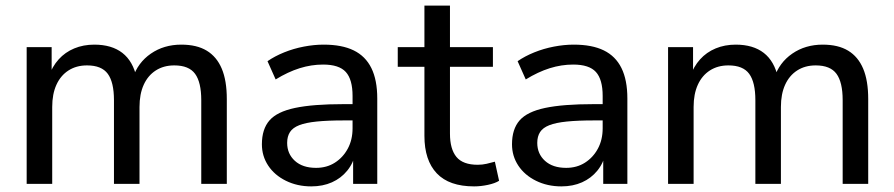

<svg xmlns="http://www.w3.org/2000/svg" viewBox="-20 -655 3186 684"><path d="M75 0V-487H164V-381H153Q166 -418 189 -443.5Q212 -469 244.5 -482.5Q277 -496 316 -496Q378 -496 416 -466.5Q454 -437 467 -377H453Q471 -432 517.5 -464Q564 -496 626 -496Q681 -496 716.5 -474.5Q752 -453 770 -410.5Q788 -368 788 -302V0H697V-298Q697 -362 675 -392Q653 -422 601 -422Q563 -422 535 -404Q507 -386 492 -353Q477 -320 477 -274V0H386V-298Q386 -362 364 -392Q342 -422 290 -422Q252 -422 224 -404Q196 -386 181 -353Q166 -320 166 -274V0Z M1089 9Q1039 9 998.5 -11Q958 -31 935.5 -65Q913 -99 913 -141Q913 -195 940 -226Q967 -257 1031 -270.5Q1095 -284 1203 -284H1250V-226H1205Q1147 -226 1108 -222Q1069 -218 1046 -209Q1023 -200 1013 -184.5Q1003 -169 1003 -146Q1003 -107 1030.5 -82Q1058 -57 1106 -57Q1144 -57 1173 -75.5Q1202 -94 1219 -125.5Q1236 -157 1236 -198V-313Q1236 -372 1212 -398.5Q1188 -425 1131 -425Q1089 -425 1047.5 -412Q1006 -399 962 -372L933 -437Q959 -455 992.5 -468.5Q1026 -482 1062.5 -489Q1099 -496 1133 -496Q1198 -496 1240 -475.5Q1282 -455 1303 -412.5Q1324 -370 1324 -304V0H1238V-111H1247Q1239 -74 1217 -47Q1195 -20 1162.5 -5.5Q1130 9 1089 9Z M1669 9Q1580 9 1536 -37.5Q1492 -84 1492 -171V-417H1397V-487H1492V-635H1583V-487H1736V-417H1583V-179Q1583 -124 1606 -96Q1629 -68 1682 -68Q1698 -68 1713.5 -71.5Q1729 -75 1743 -79L1758 -11Q1744 -2 1718.5 3.5Q1693 9 1669 9Z M1980 9Q1930 9 1889.5 -11Q1849 -31 1826.5 -65Q1804 -99 1804 -141Q1804 -195 1831 -226Q1858 -257 1922 -270.5Q1986 -284 2094 -284H2141V-226H2096Q2038 -226 1999 -222Q1960 -218 1937 -209Q1914 -200 1904 -184.5Q1894 -169 1894 -146Q1894 -107 1921.5 -82Q1949 -57 1997 -57Q2035 -57 2064 -75.5Q2093 -94 2110 -125.5Q2127 -157 2127 -198V-313Q2127 -372 2103 -398.5Q2079 -425 2022 -425Q1980 -425 1938.5 -412Q1897 -399 1853 -372L1824 -437Q1850 -455 1883.5 -468.5Q1917 -482 1953.5 -489Q1990 -496 2024 -496Q2089 -496 2131 -475.5Q2173 -455 2194 -412.5Q2215 -370 2215 -304V0H2129V-111H2138Q2130 -74 2108 -47Q2086 -20 2053.5 -5.5Q2021 9 1980 9Z M2360 0V-487H2449V-381H2438Q2451 -418 2474 -443.5Q2497 -469 2529.5 -482.5Q2562 -496 2601 -496Q2663 -496 2701 -466.5Q2739 -437 2752 -377H2738Q2756 -432 2802.5 -464Q2849 -496 2911 -496Q2966 -496 3001.5 -474.5Q3037 -453 3055 -410.5Q3073 -368 3073 -302V0H2982V-298Q2982 -362 2960 -392Q2938 -422 2886 -422Q2848 -422 2820 -404Q2792 -386 2777 -353Q2762 -320 2762 -274V0H2671V-298Q2671 -362 2649 -392Q2627 -422 2575 -422Q2537 -422 2509 -404Q2481 -386 2466 -353Q2451 -320 2451 -274V0Z"/></svg>

Font: Nunito Sans 12pt ExtraLight Medium
Style: Regular
Weight: 500
Version: Version 3.101;gftools[0.9.27]